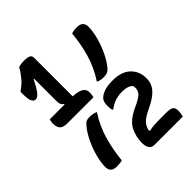

<svg xmlns="http://www.w3.org/2000/svg" viewBox="-245 -902 1090 1090"><g transform="rotate(-45 300.0 -357.0)"><path d="M361 -411Q406 -480 427 -552.5Q448 -625 455 -704Q465 -707 475 -708.5Q485 -710 500 -710Q548 -710 548 -664Q548 -630 536 -584.5Q524 -539 503 -495Q482 -451 456 -421Q445 -409 434 -405Q423 -401 409 -401Q378 -401 361 -411ZM566 74H337Q318 74 307 59.5Q296 45 296 17V14Q296 -34 318 -77.5Q340 -121 407 -152Q460 -176 475.5 -192Q491 -208 491 -230Q491 -236 490.5 -240Q490 -244 489 -248Q469 -270 422 -270Q362 -270 317 -235H311Q308 -242 307 -252.5Q306 -263 306 -272Q306 -286 309 -298.5Q312 -311 321 -320Q335 -335 361.5 -344Q388 -353 428 -353Q500 -353 537 -317.5Q574 -282 574 -228V-222Q574 -182 546 -151Q518 -120 461 -94Q418 -74 399 -55.5Q380 -37 373 -6L379 -1Q409 -8 461 -8H517Q548 -8 560 1Q572 10 572 32Q572 41 570 53.5Q568 66 566 74ZM239 -289Q194 -219 173.5 -146.5Q153 -74 145 5Q129 10 100 10Q52 10 52 -35Q52 -70 64 -115.5Q76 -161 97 -204.5Q118 -248 144 -278Q155 -291 164 -295Q173 -299 189 -299Q219 -299 239 -289ZM21 -449H139L140 -453Q130 -459 125.5 -468.5Q121 -478 121 -498V-675H117Q109 -658 99.5 -641Q90 -624 79 -609Q72 -599 63 -592Q54 -585 43 -585Q31 -585 22.5 -600Q14 -615 14 -653V-677Q28 -687 41 -697.5Q54 -708 65 -721Q77 -735 88 -750Q99 -765 107 -781Q115 -785 128.5 -786.5Q142 -788 154 -788Q175 -788 190 -782.5Q205 -777 205 -759V-449Q289 -446 289 -399Q289 -378 285 -362H74Q42 -362 29 -376.5Q16 -391 16 -418Q16 -428 17.5 -435Q19 -442 21 -449Z"/></g></svg>

Font: Recursive Mn Csl St Med
Style: Regular
Weight: 500
Monospace: yes
Version: Version 1.079;hotconv 1.0.112;makeotfexe 2.5.65598; ttfautoh